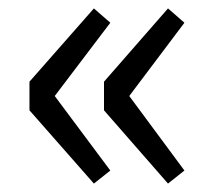

<svg xmlns="http://www.w3.org/2000/svg" viewBox="-20 -510 519 456"><path d="M203 -74 50 -248V-316L203 -490L242 -456L110 -282L242 -105ZM379 -74 227 -248V-316L379 -490L418 -456L287 -282L418 -105Z"/></svg>

Font: Chiron Sans HK TT
Style: Regular
Weight: 400
Designer: Ryoko NISHIZUKA 西塚涼子 (kana, bopomofo & ideographs); Paul D. Hunt (Latin, Greek & Cyrillic); Sandoll Communications 산돌커뮤니
Foundry: Adobe
Version: Version 2.022;hotconv 1.0.109;makeotfexe 2.5.65596